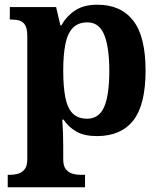

<svg xmlns="http://www.w3.org/2000/svg" viewBox="-20 -566 685 815"><path d="M12.8 229V176H24.8Q39.7 176 56.2 171.5Q72.7 167.1 84.2 153.1Q95.8 139 95.8 110.9V-412.7Q95.8 -443.8 87.2 -458.6Q78.6 -473.4 63.9 -478.2Q49.2 -483 30.1 -483H21.7V-536H218.2L236.3 -458.2H240.3Q262.1 -497.2 298.7 -521.6Q335.3 -546 393.3 -546Q492.9 -546 545.4 -478.6Q597.9 -411.3 597.9 -266.1Q597.9 -121.1 545.7 -54.7Q493.4 11.7 391.5 11.7Q338.8 11.7 305.2 -7Q271.6 -25.7 249.6 -58.3H244.4Q246.4 -31.6 247.4 -2Q248.4 27.6 248.4 53V110.7Q248.4 139.1 260.2 153Q272 167 288.5 171.5Q304.9 176 318.8 176H340.9V229ZM350 -62.1Q400.4 -62.1 422.2 -112.4Q444 -162.7 444 -264.8Q444 -364.8 422.5 -417.9Q400.9 -471 351.3 -471Q311.5 -471 289 -447.4Q266.4 -423.8 257.4 -378.1Q248.4 -332.3 248.4 -266.1Q248.4 -197.7 257.4 -152.3Q266.4 -106.9 288.6 -84.5Q310.8 -62.1 350 -62.1Z"/></svg>

Font: Noto Serif Ethiopic
Style: Regular
Weight: 400
Designer: Monotype Design Team
Foundry: Monotype Imaging Inc.
Version: Version 2.102